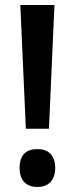

<svg xmlns="http://www.w3.org/2000/svg" viewBox="-20 -734 298 765"><path d="M175 -221 197 -714H61L83 -221ZM58 -65C58 -14 86 11 129 11C170 11 200 -13 200 -65C200 -117 171 -140 129 -140C84 -140 58 -116 58 -65Z"/></svg>

Font: Noto Sans Thai Cond SemBd
Style: Regular
Weight: 600
Width: 3
Designer: Monotype Design Team
Foundry: Monotype Imaging Inc.
Version: Version 2.002